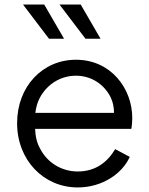

<svg xmlns="http://www.w3.org/2000/svg" viewBox="-20 -810 655 842"><path d="M261 -640 174 -790H81L195 -640ZM421 -640 334 -790H241L355 -640ZM321 12C430 12 517 -50 549 -122L485 -156C452 -100 400 -58 321 -58C253 -58 189 -94 156 -158C142 -183 135 -212 134 -245H556C559 -262 560 -280 560 -293C560 -421 467 -548 313 -548C167 -548 55 -431 55 -270C55 -108 171 12 321 12ZM135 -315C138 -339 144 -361 154 -380C186 -441 246 -478 313 -478C380 -478 436 -441 465 -384C475 -363 480 -340 480 -315Z"/></svg>

Font: Plus Jakarta Sans
Style: Regular
Weight: 400
Designer: Gumpita Rahayu
Foundry: Tokotype
Version: Version 2.071;gftools[0.9.30]